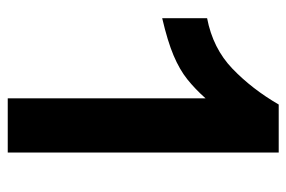

<svg xmlns="http://www.w3.org/2000/svg" viewBox="-142 -598 740 496"><g transform="rotate(90 228.0 -350.0)"><path d="M234 -511Q210 -484 185 -464Q160 -444 123.5 -428.5Q87 -413 27 -399V-515Q105 -530 157.5 -580.5Q210 -631 250 -700H374V0H234Z"/></g></svg>

Font: Moderustic SemiBold
Style: Regular
Weight: 600
Designer: Tural Alisoy
Foundry: TAFT Foundry
Version: Version 2.120